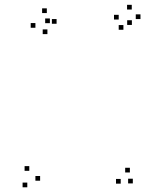

<svg xmlns="http://www.w3.org/2000/svg" viewBox="-20 -780 660 816"><path d="M150.5 -12V-32H130.5V-12ZM540.5 -674V-694H520.5V-674ZM504.5 -653.5V-673.5H484.5V-653.5ZM577 -699V-719H557V-699ZM540 -739.5V-759.5H520V-739.5ZM484.5 -697V-717H464.5V-697ZM104.5 -54V-74H84.5V-54ZM96 16V-4H76V16ZM532 -47V-67H512V-47ZM192 -681.5V-701.5H172V-681.5ZM181.5 -635V-655H161.5V-635ZM220.5 -679V-699H200.5V-679ZM179 -724.5V-744.5H159V-724.5ZM130.5 -662V-682H110.5V-662ZM493 0.5V-19.5H473V0.5ZM544.5 -0.5V-20.5H524.5V-0.5Z"/></svg>

Font: Monaspace Radon Dots Var
Style: Regular
Weight: 400
Designer: Riley Cran and the Lettermatic Team
Version: Version 1.100 (Monaspace Radon Dots)